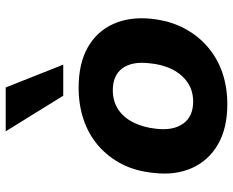

<svg xmlns="http://www.w3.org/2000/svg" viewBox="-92 -715 818 674"><g transform="rotate(-90 317.0 -378.0)"><path d="M288 11Q204 11 147 -22Q90 -55 64 -113.5Q38 -172 47 -247Q53 -311 78.5 -360Q104 -409 144 -443Q184 -477 235.5 -494Q287 -511 346 -511Q431 -511 487.5 -479Q544 -447 570 -389Q596 -331 588 -255Q581 -191 555.5 -142Q530 -93 490 -58.5Q450 -24 399 -6.5Q348 11 288 11ZM297 -109Q336 -109 364.5 -128.5Q393 -148 410.5 -182.5Q428 -217 432 -263Q439 -323 414.5 -357Q390 -391 337 -391Q299 -391 270.5 -372.5Q242 -354 224.5 -319.5Q207 -285 202 -239Q195 -179 220 -144Q245 -109 297 -109ZM318 -565 193 -767H347L427 -565Z"/></g></svg>

Font: Nunito Sans 8pt ExtraBold
Style: Italic
Weight: 800
Italic angle: -9°
Version: Version 3.101;gftools[0.9.27]